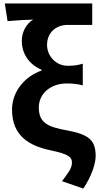

<svg xmlns="http://www.w3.org/2000/svg" viewBox="-20 -819 602 1118"><path d="M24 -696C92 -702 123 -703 173 -705C131 -679 107 -631 107 -581C107 -504 151 -443 222 -413V-408C129 -377 50 -289 50 -181C50 -26 152 31 278 57C374 78 399 93 399 128C399 160 378 187 341 236L465 279C516 204 537 129 537 90C537 1 502 -35 374 -59C264 -79 206 -100 206 -193C206 -278 280 -333 367 -333C399 -333 427 -331 462 -322V-448C427 -438 408 -436 373 -436C307 -436 254 -492 254 -557C254 -630 306 -674 375 -674H517V-799H8Z"/></svg>

Font: GenEiGothic-pro-Regular
Style: Bold
Weight: 700
Designer: Ryoko NISHIZUKA (kana & ideographs); Paul D. Hunt (Latin, Greek & Cyrillic); Wenlong ZHANG (bopomofo); Sandoll Communica
Foundry: Adobe Systems Incorporated; o_tamon
Version: Version 1.000.140830